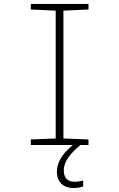

<svg xmlns="http://www.w3.org/2000/svg" viewBox="-20 -734 603 972"><path d="M136 0H349C296 43 268 88 268 135C268 189 302 218 353 218C373 218 390 214 401 210V180C391 183 374 186 358 186C321 186 303 166 303 129C303 80 341 39 387 0H428V-28L301 -33V-680L428 -686V-714H136V-686L262 -680V-33L136 -28Z"/></svg>

Font: Noto Sans Mono SemiCondensed ExtraLight
Style: Regular
Weight: 200
Width: 4
Designer: Monotype Design Team
Foundry: Monotype Imaging Inc.
Version: Version 2.014